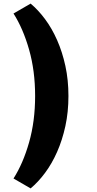

<svg xmlns="http://www.w3.org/2000/svg" viewBox="-20 -858 540 1066"><path d="M360 -325Q360 -236 343 -158Q326 -80 297 -14.5Q268 51 230 102Q192 153 150 188L55 133Q108 50 141.5 -67.5Q175 -185 175 -325Q175 -465 141.5 -582.5Q108 -700 55 -783L150 -838Q192 -803 230 -752Q268 -701 297 -635.5Q326 -570 343 -492Q360 -414 360 -325Z"/></svg>

Font: OA Gothic ExtraBold
Style: Regular
Weight: 800
Designer: Choi Chi-young, Lee Jaesang, Lee Juhyun, Han Dohee
Foundry: DDUNGSANG CORP.
Version: Version 1.000;Build 20210203